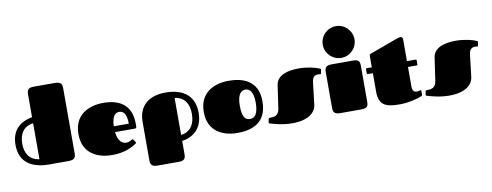

<svg xmlns="http://www.w3.org/2000/svg" viewBox="-80 -1304 4962 1937"><g transform="rotate(-10 2401.0 -335.5)"><path d="M599 -732C599 -777 586 -800 524 -800H310C250 -800 239 -777 239 -731V-500C125 -479 26 -413 26 -253C26 -60 168 -4 311 0H524C586 0 599 -23 599 -68ZM95 -252C95 -350 138 -426 239 -437V-69C138 -81 95 -156 95 -252Z M1131 -81C1093 -81 1048 -109 1037 -206H1239C1253 -206 1258 -213 1258 -225V-252C1258 -449 1134 -517 971 -517C824 -517 670 -450 670 -250C670 -48 824 17 971 17C1096 17 1179 -25 1221 -56C1224 -58 1227 -60 1227 -64C1227 -66 1227 -68 1225 -71L1207 -98C1204 -103 1203 -104 1197 -104C1190 -104 1166 -81 1131 -81ZM1035 -266C1039 -383 1083 -400 1113 -400C1154 -400 1189 -370 1189 -266Z M1609 -511C1431 -511 1329 -420 1329 -258V133C1329 178 1342 201 1404 201H1618C1677 201 1689 179 1689 133V0C1802 -18 1902 -89 1902 -253C1902 -452 1754 -511 1609 -511ZM1833 -253C1833 -153 1790 -75 1689 -62V-441C1790 -429 1833 -354 1833 -253Z M2255 17C2392 17 2556 -27 2556 -254C2556 -474 2390 -517 2255 -517C2108 -517 1954 -450 1954 -250C1954 -48 2108 17 2255 17ZM2405 -100C2362 -100 2323 -118 2323 -250C2323 -382 2374 -400 2405 -400C2445 -400 2487 -371 2487 -254C2487 -130 2446 -100 2405 -100Z M2975 -517C2859 -517 2750 -488 2735 -388L2701 -153C2690 -80 2643 -77 2600 -77C2591 -77 2588 -73 2587 -68L2582 -41C2581 -37 2580 -33 2580 -31C2580 -25 2583 -24 2588 -22C2618 -12 2714 17 2816 17C2978 17 3055 -49 3065 -129L3092 -357C3098 -406 3120 -424 3157 -424C3167 -424 3178 -421 3181 -421C3183 -421 3185 -421 3186 -429L3192 -458C3193 -461 3194 -465 3194 -467C3194 -474 3189 -476 3186 -477C3146 -496 3059 -517 2975 -517Z M3236 -68C3236 -23 3249 0 3311 0H3525C3586 0 3596 -22 3596 -67V-432C3596 -479 3586 -500 3525 -500H3311C3249 -500 3236 -477 3236 -432ZM3254 -709C3254 -620 3327 -547 3417 -547C3506 -547 3579 -620 3579 -709C3579 -799 3506 -872 3417 -872C3327 -872 3254 -799 3254 -709Z M3702 -340V-147C3702 3 3795 17 3919 17C4005 17 4093 -5 4142 -26C4146 -27 4153 -31 4153 -43V-81C4153 -84 4151 -87 4148 -87C4141 -87 4123 -80 4109 -80C4077 -80 4062 -97 4062 -143V-340H4150C4156 -340 4160 -343 4160 -351V-390C4160 -396 4157 -400 4150 -400H4062V-624C4062 -644 4047 -650 4038 -650C4026 -650 4010 -645 3986 -636L3716 -537C3703 -532 3702 -521 3702 -511V-400H3651C3644 -400 3641 -396 3641 -390V-351C3641 -343 3645 -340 3651 -340Z M4583 -517C4467 -517 4358 -488 4343 -388L4309 -153C4298 -80 4251 -77 4208 -77C4199 -77 4196 -73 4195 -68L4190 -41C4189 -37 4188 -33 4188 -31C4188 -25 4191 -24 4196 -22C4226 -12 4322 17 4424 17C4586 17 4663 -49 4673 -129L4700 -357C4706 -406 4728 -424 4765 -424C4775 -424 4786 -421 4789 -421C4791 -421 4793 -421 4794 -429L4800 -458C4801 -461 4802 -465 4802 -467C4802 -474 4797 -476 4794 -477C4754 -496 4667 -517 4583 -517Z"/></g></svg>

Font: Fascinate
Style: Regular
Weight: 900
Designer: Astigmatic (AOETI)
Foundry: Astigmatic (AOETI)
Version: Version 1.000